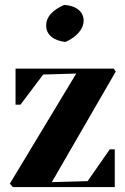

<svg xmlns="http://www.w3.org/2000/svg" viewBox="-20 -758 506 778"><path d="M20 -14 32 0H445V-153H425L335 -24L190 -20L449 -468L441 -480H43V-334H63L155 -456L289 -460ZM245 -588C294 -609 319 -644 319 -674C319 -712 286 -736 240 -738C192 -717 167 -689 167 -655C167 -615 200 -593 245 -588Z"/></svg>

Font: Mazius Display
Style: Bold
Weight: 700
Designer: Alberto Casagrande & Collletttivo
Foundry: Collletttivo
Version: Version 2.000;Glyphs 3.2 (3221)